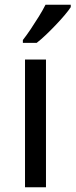

<svg xmlns="http://www.w3.org/2000/svg" viewBox="-20 -837 317 806"><path d="M173 -51H85V-587H173ZM277 -807Q268 -793 251 -773Q234 -753 213.5 -731.5Q193 -710 172.5 -690.5Q152 -671 134 -657H76V-669Q91 -688 108.5 -714Q126 -740 143 -767.5Q160 -795 171 -817H277Z"/></svg>

Font: Noto Sans Tamil UI
Style: Regular
Weight: 400
Designer: Jelle Bosma - Monotype Design Team
Foundry: Monotype Imaging Inc.
Version: Version 2.004